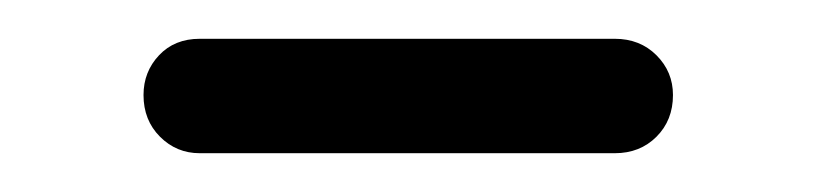

<svg xmlns="http://www.w3.org/2000/svg" viewBox="-20 -685 421 99"><path d="M83 -606Q71 -606 62.5 -614.5Q54 -623 54 -636Q54 -648 62 -656.5Q70 -665 83 -665H297Q310 -665 318.5 -656.5Q327 -648 327 -636Q327 -623 318.5 -614.5Q310 -606 297 -606Z"/></svg>

Font: Kiwi Maru Light
Style: Regular
Weight: 300
Designer: Hiroki-Chan
Version: Version 1.100